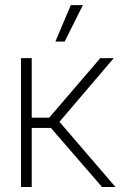

<svg xmlns="http://www.w3.org/2000/svg" viewBox="-20 -748 484 768"><path d="M64 0V-515.6H106.9V-277.3H176.8L381.3 -515.6H435.1L217.8 -260.7L441.9 0H388.2L183.6 -236.3H106.9V0ZM201.7 -582 263.2 -727.5H311.5L238.8 -582Z"/></svg>

Font: Inter Display ExtraLight
Style: Regular
Weight: 200
Designer: Rasmus Andersson
Foundry: rsms
Version: Version 4.000;git-a52131595